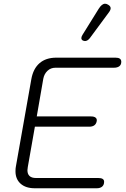

<svg xmlns="http://www.w3.org/2000/svg" viewBox="-20 -1009 677 1029"><path d="M63 -91Q63 -107 65 -116L148 -585Q158 -641 192 -670.5Q226 -700 282 -700H599Q630 -700 630 -678Q630 -662 619.5 -654Q609 -646 590 -646H277Q252 -646 234.5 -629.5Q217 -613 212 -587L177 -385H468Q485 -385 493 -378Q501 -371 498 -358Q492 -330 458 -330H167L129 -114Q127 -102 127 -97Q127 -55 173 -55H507Q538 -55 538 -35Q538 -18 527.5 -9Q517 0 498 0H167Q118 0 90.5 -24.5Q63 -49 63 -91ZM416 -805Q416 -812 422 -822L509 -962Q526 -989 543 -989Q551 -989 559 -984Q573 -976 573 -965Q573 -955 563 -942L461 -804Q449 -789 435 -789Q432 -789 426 -791Q416 -795 416 -805Z"/></svg>

Font: Kodchasan Light
Style: Italic
Weight: 300
Italic angle: -10°
Version: Version 1.000; ttfautohint (v1.6)